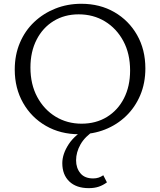

<svg xmlns="http://www.w3.org/2000/svg" viewBox="-20 -687 831 996"><path d="M390.5 9.4Q293.9 9.4 218.5 -33.9Q143 -77.2 99.8 -153.2Q56.5 -229.3 56.5 -325.8Q56.5 -402.2 83.2 -465Q109.8 -527.9 157.5 -572.9Q205.2 -617.9 267.5 -642.6Q329.9 -667.4 401.8 -667.4Q498.3 -667.4 573.2 -624.1Q648.2 -580.8 691.1 -505.3Q734.1 -429.7 734.1 -332.2Q734.1 -255.8 707.5 -193Q680.8 -130.1 633.7 -84.8Q586.5 -39.5 524.5 -15.1Q462.4 9.4 390.5 9.4ZM403 -45.4Q477.9 -45.4 534.8 -80.3Q591.6 -115.2 623.3 -177.5Q654.9 -239.8 654.9 -321.3Q654.9 -408.8 619.7 -474.2Q584.5 -539.5 524.4 -576.1Q464.2 -612.6 388.2 -612.6Q314.9 -612.6 258.3 -578Q201.7 -543.4 169.8 -481Q137.9 -418.7 137.9 -336.7Q137.9 -249.7 173.1 -184.1Q208.3 -118.5 268.4 -81.9Q328.5 -45.4 403 -45.4ZM440.5 289Q375.7 289 339.5 254.2Q303.2 219.5 303.2 159.5Q303.2 111.9 336.5 60.9Q369.7 9.9 445.7 -31.5L471.3 -11.5Q420.6 21.5 397.7 62Q374.7 102.6 374.7 144.7Q374.7 184.5 396.9 211.5Q419 238.6 463.4 238.6Q478.7 238.6 491.4 234.4Q504.1 230.2 515.8 222.1L534.7 259Q514.4 274 492 281.5Q469.7 289 440.5 289Z"/></svg>

Font: Ysabeau
Style: Bold
Weight: 700
Designer: Christian Thalmann (Catharsis Fonts)
Version: Version 2.000;gftools[0.9.27.dev2+g8671c4b]